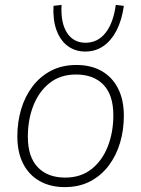

<svg xmlns="http://www.w3.org/2000/svg" viewBox="-20 -758 578 786"><path d="M245 8Q186 8 142 -17Q98 -42 74.5 -88.5Q51 -135 51 -200Q51 -258 66.5 -310.5Q82 -363 113 -404Q144 -445 189 -468.5Q234 -492 293 -492Q353 -492 396.5 -467Q440 -442 463.5 -395.5Q487 -349 487 -284Q487 -226 471.5 -173.5Q456 -121 425 -80Q394 -39 349 -15.5Q304 8 245 8ZM247 -31Q311 -31 355 -66Q399 -101 421.5 -159Q444 -217 444 -286Q444 -369 403.5 -411Q363 -453 291 -453Q227 -453 183 -418Q139 -383 116.5 -325.5Q94 -268 94 -198Q94 -116 134.5 -73.5Q175 -31 247 -31ZM329 -547Q288 -547 257.5 -569.5Q227 -592 211.5 -634Q196 -676 199 -734L232 -738Q228 -664 254.5 -623.5Q281 -583 330 -583Q380 -583 412 -623.5Q444 -664 454 -738L487 -734Q479 -676 457.5 -634Q436 -592 403.5 -569.5Q371 -547 329 -547Z"/></svg>

Font: Nunito Sans 12pt ExtraLight
Style: Italic
Weight: 200
Italic angle: -9°
Designer: Vernon Adams
Foundry: Vernon Adams
Version: Version 3.101;gftools[0.9.27]